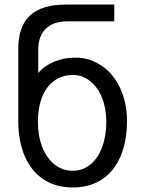

<svg xmlns="http://www.w3.org/2000/svg" viewBox="-20 -810 640 846"><path d="M60.5 -279V-593Q60.5 -694 112.2 -742Q164 -790 273 -790H483.5V-716H278Q215 -716 181.8 -683.5Q148.5 -651 148.5 -592V-488Q174.5 -519.5 217.8 -537.8Q261 -556 311 -556Q343.5 -556 371 -547.8Q398.5 -539.5 426 -521.5Q478.5 -487.5 509 -422.5Q539.5 -357.5 539.5 -279Q539.5 -187 511 -120.8Q482.5 -54.5 428.8 -19.2Q375 16 300 16Q226 16 172 -19.5Q118 -55 89.2 -121.5Q60.5 -188 60.5 -279ZM448.5 -273.5Q448.5 -331.5 429.8 -378.5Q411 -425.5 377.5 -452.5Q344 -479.5 301 -479.5Q253.5 -479.5 218.8 -454Q184 -428.5 165.5 -382Q147 -335.5 147 -273.5Q147 -211.5 166.2 -162.2Q185.5 -113 220.5 -85.2Q255.5 -57.5 301 -57.5Q344.5 -57.5 378.2 -85.2Q412 -113 430.2 -162.2Q448.5 -211.5 448.5 -273.5Z"/></svg>

Font: JuliaMono
Style: Regular
Weight: 400
Monospace: yes
Designer: cormullion
Foundry: corm
Version: Version 0.055; ttfautohint (v1.8.4)